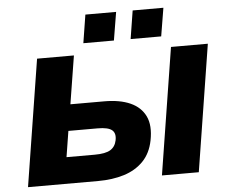

<svg xmlns="http://www.w3.org/2000/svg" viewBox="-60 -994 1257 1064"><g transform="rotate(-5 568.5 -462.5)"><path d="M53 0 165 -705H370L327 -437H515Q602 -437 660 -411Q718 -385 743 -333Q768 -281 752 -199Q738 -128 695 -84Q652 -40 587.5 -20Q523 0 443 0ZM280 -147H437Q497 -147 524.5 -164Q552 -181 559 -216Q567 -255 545.5 -273Q524 -291 466 -291H303ZM798 0 910 -705H1115L1003 0ZM691 -768 716 -925H887L861 -768ZM428 -768 453 -925H624L598 -768Z"/></g></svg>

Font: Nunito Sans 7pt SemiExpanded Black
Style: Italic
Weight: 900
Width: 6
Italic angle: -9°
Designer: Vernon Adams
Foundry: Vernon Adams
Version: Version 3.101;gftools[0.9.27]